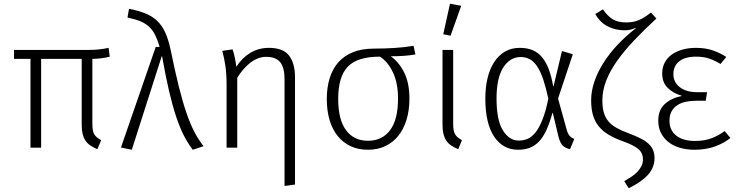

<svg xmlns="http://www.w3.org/2000/svg" viewBox="-20 -790 3952 1027"><path d="M457 -523Q487 -523 512.5 -526Q538 -529 561 -534L567 -487Q528 -476 474 -475V-128Q474 -108 476.5 -94Q479 -80 485 -70.5Q491 -61 500 -54Q509 -47 521 -40L501 8Q479 -1 463 -12Q447 -23 437 -38Q427 -53 422 -73.5Q417 -94 417 -122V-475H200V0H143V-475H55V-523Z M627 -1 813 -539H834Q823 -576 810 -602.5Q797 -629 777.5 -647Q758 -665 730 -676.5Q702 -688 662 -696L670 -743Q719 -733 755.5 -719Q792 -705 819 -680Q846 -655 863.5 -617Q881 -579 893 -522Q916 -409 936.5 -327Q957 -245 977.5 -185.5Q998 -126 1020 -84Q1042 -42 1069 -8L1011 11Q985 -23 963.5 -65Q942 -107 922.5 -165Q903 -223 884.5 -302Q866 -381 847 -489H845L685 11Z M1192 -333Q1192 -393 1186 -435Q1180 -477 1169 -518L1224 -526Q1231 -505 1236 -482Q1241 -459 1244 -433Q1276 -482 1320 -508Q1364 -534 1419 -534Q1494 -534 1526 -493Q1558 -452 1558 -375V197L1502 205V-365Q1502 -429 1478.5 -457.5Q1455 -486 1404 -486Q1379 -486 1356.5 -476.5Q1334 -467 1314.5 -451Q1295 -435 1278.5 -415Q1262 -395 1249 -374V0H1192Z M1728 -261Q1728 -322 1743.5 -372Q1759 -422 1790 -457Q1821 -492 1868.5 -511Q1916 -530 1981 -530Q2034 -530 2090.5 -533.5Q2147 -537 2192 -545L2202 -499Q2177 -494 2142.5 -491.5Q2108 -489 2070 -489Q2115 -457 2142.5 -401Q2170 -345 2170 -263Q2170 -200 2154.5 -149.5Q2139 -99 2110.5 -63.5Q2082 -28 2041 -8.5Q2000 11 1948 11Q1896 11 1855.5 -8Q1815 -27 1786.5 -62Q1758 -97 1743 -147.5Q1728 -198 1728 -261ZM2012 -487Q1892 -487 1840.5 -433.5Q1789 -380 1789 -261Q1789 -150 1831 -93.5Q1873 -37 1948 -37Q2024 -37 2066.5 -93.5Q2109 -150 2109 -263Q2109 -346 2081.5 -403.5Q2054 -461 2012 -487Z M2404 -523V-128Q2404 -108 2406.5 -94Q2409 -80 2415 -70.5Q2421 -61 2430 -54Q2439 -47 2451 -40L2431 8Q2409 -1 2393 -12Q2377 -23 2367 -38Q2357 -53 2352 -73.5Q2347 -94 2347 -122V-523ZM2351 -607 2387 -770 2447 -759 2390 -599Z M2935 -186Q2920 -132 2902.5 -94Q2885 -56 2863 -33Q2841 -10 2813.5 0.5Q2786 11 2751 11Q2670 11 2623 -59.5Q2576 -130 2576 -263Q2576 -323 2588 -372.5Q2600 -422 2623.5 -458Q2647 -494 2681 -514Q2715 -534 2760 -534Q2801 -534 2830.5 -521Q2860 -508 2881 -482Q2902 -456 2916 -418Q2930 -380 2939 -329H2941L2986 -517L3044 -500L2965 -263L3011 -97Q3017 -75 3026.5 -64Q3036 -53 3052 -47L3029 8Q3009 4 2993 -8.5Q2977 -21 2967 -60L2937 -186ZM2765 -485Q2708 -485 2672 -429Q2636 -373 2636 -263Q2636 -147 2670 -92.5Q2704 -38 2755 -38Q2780 -38 2802.5 -47.5Q2825 -57 2845 -82.5Q2865 -108 2882 -151Q2899 -194 2913 -262Q2900 -322 2886 -364Q2872 -406 2854.5 -433Q2837 -460 2815 -472.5Q2793 -485 2765 -485Z M3481 55Q3481 106 3446.5 144.5Q3412 183 3343 217L3319 179Q3338 168 3356.5 156Q3375 144 3388.5 130Q3402 116 3410.5 99.5Q3419 83 3419 62Q3419 27 3393 6Q3367 -15 3310 -35Q3266 -51 3234.5 -70Q3203 -89 3182.5 -114.5Q3162 -140 3152 -173.5Q3142 -207 3142 -254Q3142 -302 3159 -352.5Q3176 -403 3207 -452.5Q3238 -502 3282 -549Q3326 -596 3381 -639L3380 -641Q3367 -635 3353 -631.5Q3339 -628 3319 -628Q3274 -628 3232.5 -648Q3191 -668 3164 -715L3205 -740Q3229 -705 3256.5 -687.5Q3284 -670 3331 -670Q3369 -670 3399.5 -683.5Q3430 -697 3462 -723L3491 -691Q3424 -629 3370.5 -572.5Q3317 -516 3279.5 -462.5Q3242 -409 3222 -357Q3202 -305 3202 -253Q3202 -216 3209.5 -189Q3217 -162 3233.5 -142Q3250 -122 3276 -107Q3302 -92 3338 -79Q3369 -67 3395.5 -55Q3422 -43 3441 -28Q3460 -13 3470.5 7Q3481 27 3481 55Z M3834 -448Q3806 -465 3775 -476Q3744 -487 3704 -487Q3644 -487 3613 -462Q3582 -437 3582 -393Q3582 -350 3616.5 -323.5Q3651 -297 3708 -297H3762L3755 -251H3703Q3674 -251 3648 -245.5Q3622 -240 3602.5 -227Q3583 -214 3572 -194Q3561 -174 3561 -144Q3561 -93 3597.5 -64.5Q3634 -36 3697 -36Q3748 -36 3786 -50.5Q3824 -65 3856 -89L3887 -52Q3852 -24 3804 -6.5Q3756 11 3695 11Q3654 11 3618.5 1Q3583 -9 3557 -29Q3531 -49 3516 -78Q3501 -107 3501 -145Q3501 -202 3536.5 -234Q3572 -266 3626 -276V-278Q3579 -292 3550.5 -321Q3522 -350 3522 -397Q3522 -430 3536 -456Q3550 -482 3574.5 -499Q3599 -516 3631.5 -525Q3664 -534 3702 -534Q3755 -534 3795.5 -519.5Q3836 -505 3865 -485Z"/></svg>

Font: Jldddboxgfspflltxgxzjzlszac
Style: Regular
Weight: 300
Designer: Carrois Corporate & Edenspiekermann
Foundry: Carrois Corporate GbR & Edenspiekermann AG
Version: Version 2.001